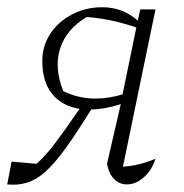

<svg xmlns="http://www.w3.org/2000/svg" viewBox="-33 -505 509 531"><path d="M-13 5 -1 -58 68 -52Q92 -73 117.5 -106.5Q143 -140 187 -204Q138 -212 111 -245.5Q84 -279 84 -336Q84 -378 106 -411.5Q128 -445 166 -465Q204 -485 250 -485Q306 -485 348 -448L355 -479H397L307 -44Q353 -47 397 -66Q387 -34 364.5 -14.5Q342 5 318 5Q297 5 282.5 -10Q268 -25 263 -52L301 -217Q257 -203 219 -202Q179 -137 148.5 -95Q118 -53 93 -30.5Q68 -8 42.5 0Q17 8 -13 5ZM142 -253Q215 -217 306 -244L344 -429Q312 -440 278.5 -447.5Q245 -455 207 -458Q151 -425 133.5 -371.5Q116 -318 142 -253Z"/></svg>

Font: Piazzolla ExtraLight
Style: Italic
Weight: 200
Italic angle: -11.3°
Designer: Juan Pablo del Peral
Foundry: Huerta Tipografica
Version: Version 1.330